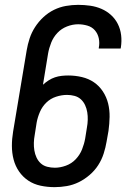

<svg xmlns="http://www.w3.org/2000/svg" viewBox="-20 -763 540 791"><path d="M205 8Q175 8 147 2Q119 -4 96.5 -19Q74 -34 58.5 -56.5Q43 -79 36 -106Q29 -133 29 -162Q29 -191 34 -221L90 -556Q94 -580 102 -604.5Q110 -629 124.5 -651.5Q139 -674 159 -692.5Q179 -711 202.5 -722.5Q226 -734 251.5 -738.5Q277 -743 302 -743Q327 -743 351.5 -739.5Q376 -736 398 -726.5Q420 -717 437.5 -701Q455 -685 465.5 -664Q476 -643 479 -618.5Q482 -594 478 -568Q478 -567 477.5 -565.5Q477 -564 477 -563H387Q387 -563 387 -564Q387 -565 387 -566Q391 -586 387 -605Q383 -624 371 -638Q359 -652 340 -657.5Q321 -663 302 -663Q279 -663 256 -654Q233 -645 216.5 -627.5Q200 -610 191 -587.5Q182 -565 178 -542L157 -414Q168 -424 180.5 -432Q193 -440 206.5 -444.5Q220 -449 234 -450.5Q248 -452 261 -452Q290 -452 317.5 -445.5Q345 -439 367 -424Q389 -409 404 -386Q419 -363 425.5 -336.5Q432 -310 431.5 -281.5Q431 -253 427 -224L419 -179Q415 -155 407 -130Q399 -105 384.5 -82.5Q370 -60 349 -42Q328 -24 304.5 -12.5Q281 -1 255.5 3.5Q230 8 205 8ZM206 -72Q228 -72 251.5 -80.5Q275 -89 292 -107Q309 -125 318 -147.5Q327 -170 331 -193L338 -237Q341 -253 341.5 -269Q342 -285 339.5 -300.5Q337 -316 330.5 -330Q324 -344 313 -354Q302 -364 287 -368Q272 -372 256 -372Q234 -372 211 -364.5Q188 -357 171 -340.5Q154 -324 144.5 -302Q135 -280 131 -258L123 -207Q120 -191 119.5 -175Q119 -159 121.5 -143.5Q124 -128 130.5 -114Q137 -100 148 -90Q159 -80 174.5 -76Q190 -72 206 -72Z"/></svg>

Font: Iosevka SS04 Medium Oblique
Style: Regular
Weight: 500
Italic angle: -9°
Monospace: yes
Designer: Belleve Invis
Foundry: Belleve Invis
Version: Version 19.0.0; ttfautohint (v1.8.4)